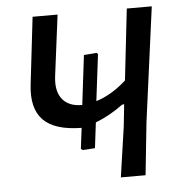

<svg xmlns="http://www.w3.org/2000/svg" viewBox="-49 -688 692 735"><g transform="rotate(-5 297.5 -321.0)"><path d="M250 -117 243 -122 253 -202Q150 -203 106 -248Q62 -293 73 -385L103 -642H199L169 -407Q162 -351 186.5 -320Q211 -289 262 -289H263L286 -479L335 -483L340 -478L318 -299Q377 -317 434 -368L465 -642H561L502 -201L481 0H386L414 -193L423 -278L415 -277Q364 -239 309 -218L297 -120Z"/></g></svg>

Font: Alegreya Sans Medium
Style: Italic
Weight: 500
Italic angle: -7°
Designer: Juan Pablo del Peral
Foundry: Huerta Tipografica
Version: Version 2.007